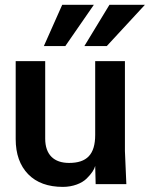

<svg xmlns="http://www.w3.org/2000/svg" viewBox="-20 -750 619 782"><path d="M236.3 11.2C277.3 11.2 313.5 -3.4 333 -22.9C353 -42.5 364.3 -60.1 367.7 -74.2L369.6 0H494.6L488.8 -134.8V-501H367.7V-200.7C367.7 -120.6 333.5 -86.4 261.2 -86.4C200.7 -86.4 164.1 -119.1 164.1 -185.5V-501H43.9V-183.6C43.9 -123 61 -75.2 94.7 -40.5C128.4 -5.9 175.8 11.2 236.3 11.2ZM415 -562.5 570.3 -730.5H425.8L323.7 -562.5ZM246.1 -562.5 362.3 -730.5H233.4L158.7 -562.5Z"/></svg>

Font: Ride
Style: Bold
Weight: 700
Version: Version 3.000